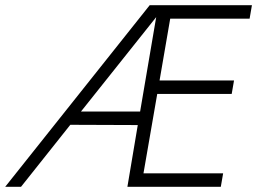

<svg xmlns="http://www.w3.org/2000/svg" viewBox="-42 -720 991 740"><path d="M535 -700 -22 0H39L229 -239L489 -238L449 0H809L818 -52H511L564 -358H851L860 -410H573L614 -648H920L929 -700ZM270 -290 560 -654 498 -290Z"/></svg>

Font: Jost Light
Style: Italic
Weight: 300
Italic angle: -5°
Version: Version 3.710